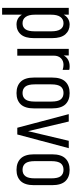

<svg xmlns="http://www.w3.org/2000/svg" viewBox="584 -1150 718 1927"><g transform="rotate(90 943.5 -186.0)"><path d="M58.6 -516.6H127V-466.8Q160.2 -523.4 224.6 -525.4Q286.1 -525.4 324.2 -482.4Q362.3 -438.5 362.3 -348.6V-168Q362.3 -79.1 325.2 -36.1Q287.1 7.8 225.6 7.8Q160.2 7.8 127 -45.9V152.3H58.6ZM293.9 -175.8V-340.8Q293.9 -463.9 212.9 -463.9Q171.9 -463.9 149.4 -432.6Q127 -401.4 127 -339.8V-174.8Q127 -115.2 149.4 -84Q171.9 -52.7 212.9 -52.7Q252.9 -52.7 273.4 -82Q293.9 -110.4 293.9 -175.8Z M469.7 -516.6H536.1V-465.8Q551.8 -495.1 581.1 -510.7Q609.4 -525.4 644.5 -525.4Q668 -525.4 680.7 -521.5V-455.1Q653.3 -463.9 630.9 -463.9Q589.8 -463.9 564.5 -438.5Q538.1 -412.1 538.1 -367.2V0H469.7Z M757.8 -168V-348.6Q757.8 -440.4 798.8 -482.4Q839.8 -525.4 914.1 -525.4Q986.3 -525.4 1027.3 -482.4Q1067.4 -439.5 1067.4 -348.6V-168Q1067.4 -78.1 1027.3 -35.2Q986.3 7.8 914.1 7.8Q839.8 7.8 798.8 -35.2Q757.8 -78.1 757.8 -168ZM999 -175.8V-340.8Q999 -408.2 977.5 -435.5Q955.1 -463.9 913.1 -463.9Q870.1 -463.9 848.6 -436.5Q826.2 -408.2 826.2 -340.8V-175.8Q826.2 -109.4 848.6 -81.1Q871.1 -52.7 913.1 -52.7Q956.1 -52.7 977.5 -82Q999 -109.4 999 -175.8Z M1125 -516.6H1199.2L1295.9 -108.4L1392.6 -516.6H1466.8L1329.1 0H1261.7Z M1528.3 -168V-348.6Q1528.3 -440.4 1569.3 -482.4Q1610.4 -525.4 1684.6 -525.4Q1756.8 -525.4 1797.9 -482.4Q1837.9 -439.5 1837.9 -348.6V-168Q1837.9 -78.1 1797.9 -35.2Q1756.8 7.8 1684.6 7.8Q1610.4 7.8 1569.3 -35.2Q1528.3 -78.1 1528.3 -168ZM1769.5 -175.8V-340.8Q1769.5 -408.2 1748 -435.5Q1725.6 -463.9 1683.6 -463.9Q1640.6 -463.9 1619.1 -436.5Q1596.7 -408.2 1596.7 -340.8V-175.8Q1596.7 -109.4 1619.1 -81.1Q1641.6 -52.7 1683.6 -52.7Q1726.6 -52.7 1748 -82Q1769.5 -109.4 1769.5 -175.8Z"/></g></svg>

Font: Dinish Condensed
Style: Regular
Weight: 400
Width: 3
Designer: Bert Driehuis
Foundry: Playbeing
Version: Version 3.006; git-39231f3c-release